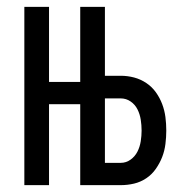

<svg xmlns="http://www.w3.org/2000/svg" viewBox="-20 -540 540 560"><path d="M51 0V-520H123V-301H214V-520H286V-319H332Q352 -319 371 -314Q390 -309 406.5 -298Q423 -287 434.5 -271Q446 -255 453 -236.5Q460 -218 462.5 -198.5Q465 -179 465 -159Q465 -140 462.5 -120Q460 -100 453 -82Q446 -64 434.5 -47.5Q423 -31 406.5 -20Q390 -9 371 -4.5Q352 0 332 0H214V-236H123V0ZM286 -65H332Q348 -65 361 -74.5Q374 -84 381 -98Q388 -112 390.5 -128Q393 -144 393 -159Q393 -175 390.5 -191Q388 -207 381 -221Q374 -235 361 -244Q348 -253 332 -253H286Z"/></svg>

Font: Iosevka srxl
Style: Regular
Weight: 400
Monospace: yes
Designer: Belleve Invis
Foundry: Belleve Invis
Version: Version 33.0.1; ttfautohint (v1.8.3)